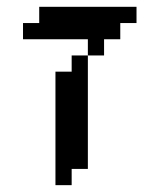

<svg xmlns="http://www.w3.org/2000/svg" viewBox="-20 -401 421 564"><path d="M142.9 -381H190.5V-333.3H142.9ZM190.5 -381H238.1V-333.3H190.5ZM238.1 -381H285.7V-333.3H238.1ZM285.7 -381H333.3V-333.3H285.7ZM333.3 -381H381V-333.3H333.3ZM142.9 -333.3H190.5V-285.7H142.9ZM190.5 -333.3H238.1V-285.7H190.5ZM238.1 -333.3H285.7V-285.7H238.1ZM285.7 -333.3H333.3V-285.7H285.7ZM238.1 -285.7H285.7V-238.1H238.1ZM190.5 -190.5H238.1V-142.9H190.5ZM190.5 -142.9H238.1V-95.2H190.5ZM190.5 -95.2H238.1V-47.6H190.5ZM190.5 -47.6H238.1V0H190.5ZM190.5 0H238.1V47.6H190.5ZM190.5 -238.1H238.1V-190.5H190.5ZM142.9 -190.5H190.5V-142.9H142.9ZM142.9 -142.9H190.5V-95.2H142.9ZM142.9 -95.2H190.5V-47.6H142.9ZM142.9 -47.6H190.5V0H142.9ZM142.9 0H190.5V47.6H142.9ZM142.9 47.6H190.5V95.2H142.9ZM95.2 -333.3H142.9V-285.7H95.2ZM190.5 47.6H238.1V95.2H190.5ZM142.9 95.2H190.5V142.9H142.9ZM95.2 -381H142.9V-333.3H95.2ZM47.6 -333.3H95.2V-285.7H47.6Z"/></svg>

Font: Jacquard 12
Style: Regular
Weight: 400
Designer: Sarah Cadigan-Fried
Version: Version 1.000; ttfautohint (v1.8.4.7-5d5b)